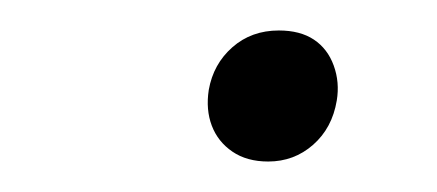

<svg xmlns="http://www.w3.org/2000/svg" viewBox="-20 -437 287 126"><path d="M156 -331Q142 -331 132.5 -337.5Q123 -344 119 -354.5Q115 -365 117 -378Q120 -395 132.5 -406Q145 -417 163 -417Q177 -417 186 -411Q195 -405 199 -394Q203 -383 201 -371Q198 -353 185.5 -342Q173 -331 156 -331Z"/></svg>

Font: Ysabeau Office Light
Style: Italic
Weight: 300
Italic angle: -12°
Designer: Christian Thalmann (Catharsis Fonts)
Version: Version 2.001;gftools[0.9.30]; featfreeze: tnum,lnum,ss02